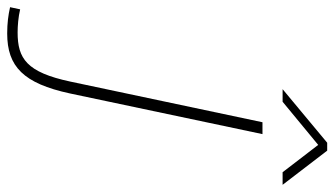

<svg xmlns="http://www.w3.org/2000/svg" viewBox="-378 -502 930 534"><g transform="rotate(90 87.0 -235.0)"><path d="M-90 181C-108 181 -133 179 -154 174L-160 202C-138 207 -115 210 -87 210C5 210 52 165 80 35L193 -500H160L47 34C21 156 -17 181 -90 181ZM68 -556H103L223 -655L299 -556H334L239 -680H217Z"/></g></svg>

Font: LT Wave Text Thin Italic
Style: Regular
Weight: 100
Designer: Daniel Lyons
Version: Version 2.5 (Glyphs App)